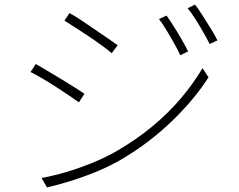

<svg xmlns="http://www.w3.org/2000/svg" viewBox="-20 -797 1040 837"><path d="M706 -729Q717 -714 735 -686Q753 -658 770.5 -627.5Q788 -597 800 -573L766 -556Q756 -578 739.5 -607.5Q723 -637 705.5 -666Q688 -695 673 -714ZM830 -777Q843 -761 860.5 -733.5Q878 -706 897 -675.5Q916 -645 928 -621L894 -605Q883 -627 866.5 -656Q850 -685 832 -713.5Q814 -742 798 -761ZM283 -740Q304 -729 333 -709.5Q362 -690 393.5 -668.5Q425 -647 452 -628.5Q479 -610 493 -600L467 -565Q451 -579 425 -598Q399 -617 368.5 -637.5Q338 -658 309 -676.5Q280 -695 261 -707ZM161 -21Q215 -31 273.5 -48.5Q332 -66 388.5 -89.5Q445 -113 493 -141Q575 -189 643.5 -245.5Q712 -302 767 -366.5Q822 -431 863 -500L889 -460Q827 -363 729.5 -269Q632 -175 514 -105Q464 -75 406 -51Q348 -27 291 -9Q234 9 185 20ZM136 -518Q155 -507 185.5 -489Q216 -471 248 -451.5Q280 -432 307 -415Q334 -398 348 -388L324 -351Q307 -363 280.5 -381Q254 -399 223 -419Q192 -439 163 -456Q134 -473 113 -483Z"/></svg>

Font: Noto Sans JP Thin ExtraLight
Style: Regular
Weight: 250
Version: Version 2.004-H2;hotconv 1.0.118;makeotfexe 2.5.65603